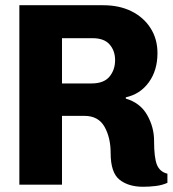

<svg xmlns="http://www.w3.org/2000/svg" viewBox="-20 -706 660 734"><path d="M527 8Q471 8 437 -19Q403 -46 403 -121Q403 -180 379.5 -221.5Q356 -263 303 -263H217V0H54V-686H375Q436 -686 482.5 -663Q529 -640 555.5 -598.5Q582 -557 582 -503Q582 -437 549 -391.5Q516 -346 461 -334V-329Q516 -313 542.5 -266.5Q569 -220 569 -168Q569 -103 580 -76Q591 -49 620 -42V-7Q600 2 575.5 5Q551 8 527 8ZM217 -387H330Q377 -387 398.5 -413Q420 -439 420 -476Q420 -512 399 -536Q378 -560 334 -560H217Z"/></svg>

Font: Chivo Mono
Style: Bold
Weight: 700
Monospace: yes
Designer: Hector Gatti
Foundry: Omnibus-Type
Version: Version 1.008; ttfautohint (v1.8.4.7-5d5b)